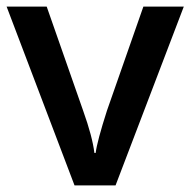

<svg xmlns="http://www.w3.org/2000/svg" viewBox="-20 -560 575 580"><path d="M205.1 0 0 -540H121.1L231 -226.1Q259.3 -147 265.1 -98.1H269Q273.4 -133.3 303.2 -226.1L413.1 -540H535.2L329.1 0Z"/></svg>

Font: f0_53748          
Style: Regular
Weight: 600
Foundry: Ascender Corporation
Version: Version 1.10